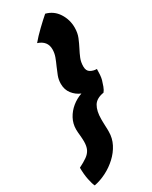

<svg xmlns="http://www.w3.org/2000/svg" viewBox="-332 -875 931 1173"><g transform="rotate(-30 134.0 -289.0)"><path d="M-41.5 241Q-50 225.5 -58 187Q-66 148.5 -66 102Q-30 84 -7.5 68Q15 52 25.5 30.5Q36 9 36 -25Q36 -36 35.2 -47Q34.5 -58 33.5 -69Q32.5 -79.5 31.5 -90Q30.5 -100.5 30.5 -111.5Q30.5 -152 49.2 -187Q68 -222 99.2 -247.5Q130.5 -273 168.5 -286Q134.5 -300 111.8 -329Q89 -358 89 -399.5Q89 -428 98.8 -454Q108.5 -480 120 -505.5Q131.5 -530.5 141 -556Q150.5 -581.5 150.5 -609Q150.5 -667.5 88 -688Q115 -720.5 153.2 -757.2Q191.5 -794 220.5 -819Q274.5 -805 304.5 -758.5Q334.5 -712 334.5 -656Q334.5 -618 322.2 -588.2Q310 -558.5 295.5 -530.5Q282 -505 271.5 -479.2Q261 -453.5 261 -422.5Q261 -392 281 -380.2Q301 -368.5 325.5 -368.5Q325.5 -347 324 -327.8Q322.5 -308.5 318.5 -294Q313.5 -276.5 305.8 -255.5Q298 -234.5 288 -223Q235 -214.5 215 -180.8Q195 -147 195 -88.5Q195 -82 195.2 -69.5Q195.5 -57 196 -43.5Q197 -30.5 197 -18.8Q197 -7 197 -0.5Q197 45 176.5 85Q156 125 121.2 157.2Q86.5 189.5 44.2 211Q2 232.5 -41.5 241Z"/></g></svg>

Font: Grandstander Black
Style: Italic
Weight: 900
Italic angle: -15°
Designer: Tyler Finck
Foundry: Etcetera Type Co
Version: Version 1.200; ttfautohint (v1.8.3)